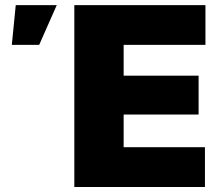

<svg xmlns="http://www.w3.org/2000/svg" viewBox="-20 -748 883 768"><path d="M277.3 0V-727.5H801.8V-568.4H474.6V-445.3H774.4V-290H474.6V-159.2H799.8V0ZM27.3 -568.4 43 -727.5H207L136.7 -568.4Z"/></svg>

Font: Inter Black
Style: Regular
Weight: 900
Designer: Rasmus Andersson
Foundry: rsms
Version: Version 4.000;git-a52131595